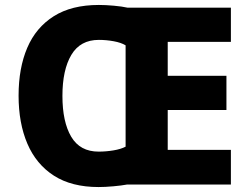

<svg xmlns="http://www.w3.org/2000/svg" viewBox="-20 -745 1006 775"><path d="M379 -725Q406 -725 439.5 -722Q473 -719 495 -714H912V-576H657V-439H894V-301H657V-140H912V0H492Q471 4 437.5 7Q404 10 378 10Q269 10 197.5 -36Q126 -82 90.5 -165Q55 -248 55 -359Q55 -470 90 -552Q125 -634 197 -679.5Q269 -725 379 -725ZM379 -584Q304 -584 268 -523.5Q232 -463 232 -358Q232 -253 267.5 -193Q303 -133 378 -133Q408 -133 438 -138Q468 -143 487 -153V-562Q469 -573 439 -578.5Q409 -584 379 -584Z"/></svg>

Font: Noto Sans Sinhala ExtraBold
Style: Regular
Weight: 800
Designer: Jelle Bosma - Monotype Design Team
Foundry: Monotype Imaging Inc.
Version: Version 2.006; ttfautohint (v1.8.4.7-5d5b)